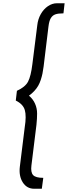

<svg xmlns="http://www.w3.org/2000/svg" viewBox="-20 -837 417 1180"><path d="M190 323Q145 323 120 284Q95 245 102 187L132 -55Q143 -124 132.5 -160.5Q122 -197 77 -219L84 -279Q135 -302 152.5 -335.5Q170 -369 179 -443L209 -681Q213 -719 230.5 -750Q248 -781 274.5 -799Q301 -817 330 -817H377L370 -755Q337 -755 319.5 -748.5Q302 -742 292 -725Q282 -708 278 -675L248 -428Q245 -404 241 -385Q237 -366 230.5 -346Q224 -326 214.5 -309.5Q205 -293 190.5 -277.5Q176 -262 158 -249Q183 -228 195.5 -199.5Q208 -171 208 -139.5Q208 -108 204 -70L173 181Q168 222 183.5 239Q199 256 246 256L237 323Z"/></svg>

Font: Orkney
Style: Italic
Weight: 400
Italic angle: -7°
Designer: Samuel Oakes and Alfredo Marco Pradil
Foundry: Alfredo Marco Pradil
Version: 1.0; ttfautohint (v1.5)